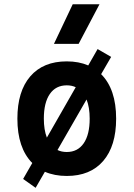

<svg xmlns="http://www.w3.org/2000/svg" viewBox="-20 -815 626 900"><path d="M147 65.4 88.4 23.9 131.3 -50.8Q61.5 -121.1 61.5 -258.8Q61.5 -387.2 122.1 -457.3Q182.6 -527.3 293 -527.3Q349.6 -527.3 393.6 -508.3L437.5 -585L501 -548.3L454.1 -467.3Q524.4 -397 524.4 -258.8Q524.4 -130.9 463.9 -60.5Q403.3 9.8 293 9.8Q235.4 9.8 190.4 -9.8ZM293 -102.5Q344.2 -102.5 372.3 -143.3Q400.4 -184.1 400.4 -258.8Q400.4 -312 385.7 -348.6L249.5 -111.8Q268.6 -102.5 293 -102.5ZM199.7 -169.9 335 -406.2Q316.4 -415 293 -415Q241.7 -415 213.6 -374.5Q185.5 -334 185.5 -258.8Q185.5 -206.5 199.7 -169.9ZM232.9 -609.4 320.8 -794.9H446.3L348.6 -609.4Z"/></svg>

Font: Cascadia Mono PL SemiBold
Style: Regular
Weight: 600
Monospace: yes
Designer: Aaron Bell
Foundry: Saja Typeworks
Version: Version 2404.023; ttfautohint (v1.8.4)